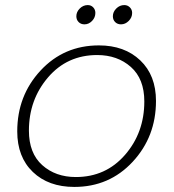

<svg xmlns="http://www.w3.org/2000/svg" viewBox="-20 -729 685 757"><path d="M595 -331Q595 -190 503 -91Q411 8 273 8Q171 8 109.5 -51Q48 -110 48 -211Q48 -352 140 -451Q232 -550 370 -550Q471 -550 533 -491Q595 -432 595 -331ZM94 -214Q94 -125 146.5 -78Q199 -31 279 -31Q397 -31 473 -118.5Q549 -206 549 -329Q549 -418 496 -465Q443 -512 363 -512Q245 -512 169.5 -424Q94 -336 94 -214ZM313 -633Q299 -633 290 -642Q281 -651 281 -665Q281 -682 294.5 -695.5Q308 -709 326 -709Q339 -709 347.5 -700Q356 -691 356 -678Q356 -660 343 -646.5Q330 -633 313 -633ZM457 -633Q443 -633 434 -642Q425 -651 425 -665Q425 -682 438.5 -695.5Q452 -709 470 -709Q483 -709 492 -700Q501 -691 501 -678Q501 -660 487.5 -646.5Q474 -633 457 -633Z"/></svg>

Font: Poppins ExtraLight
Style: Italic
Weight: 275
Italic angle: -10°
Designer: Ninad Kale (Devanagari), Jonny Pinhorn (Latin)
Foundry: Indian Type Foundry
Version: Version 3.200;PS 1.000;hotconv 16.6.54;makeotf.lib2.5.65590